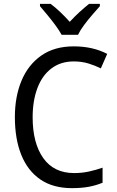

<svg xmlns="http://www.w3.org/2000/svg" viewBox="-20 -1015 604 994"><path d="M362 -697Q294 -697 246 -660.5Q198 -624 173.5 -558.5Q149 -493 149 -408Q149 -274 204 -196.5Q259 -119 364 -119Q404 -119 440.5 -127Q477 -135 511 -147V-69Q477 -55 439.5 -48Q402 -41 352 -41Q255 -41 189.5 -85.5Q124 -130 90.5 -212.5Q57 -295 57 -409Q57 -515 91.5 -597.5Q126 -680 194 -727.5Q262 -775 362 -775Q460 -775 535 -736L502 -661Q472 -676 437.5 -686.5Q403 -697 362 -697ZM299 -835Q287 -857 267.5 -883.5Q248 -910 226.5 -936Q205 -962 187 -983V-995H242Q265 -978 291 -953.5Q317 -929 341 -902Q367 -930 391 -952Q415 -974 441 -995H497V-983Q480 -964 457.5 -938Q435 -912 415 -885Q395 -858 384 -835Z"/></svg>

Font: Noto Sans Tamil UI SemiCondensed
Style: Regular
Weight: 400
Width: 4
Designer: Jelle Bosma - Monotype Design Team
Foundry: Monotype Imaging Inc.
Version: Version 2.004; ttfautohint (v1.8.4.7-5d5b)